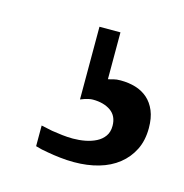

<svg xmlns="http://www.w3.org/2000/svg" viewBox="-53 -75 336 350"><g transform="rotate(15 115.0 100.0)"><path d="M230 129.9Q230 153.3 221.2 170.9Q212.4 188.5 197 200.7Q181.6 212.9 160.4 219Q139.2 225.1 113.8 225.1Q100.6 225.1 87.6 223.6Q74.7 222.2 64 220.2Q51.3 218.3 40 214.8V175.8Q50.3 178.2 61 180.2Q70.3 181.6 80.8 182.9Q91.3 184.1 101.1 184.1Q112.8 184.1 124.3 181.9Q135.7 179.7 144.8 175Q153.8 170.4 159.4 162.6Q165 154.8 165 143.1Q165 124.5 151.9 115.2Q138.7 106 118.2 106Q114.3 106 110.4 106.9Q106.4 107.9 103 108.9L95.2 111.8V-25.4H134.8V63Q140.1 62 145 60.5Q149.9 59.1 158.2 59.1Q173.3 59.1 186.3 63Q199.2 66.9 209 75.4Q218.8 84 224.4 97.4Q230 110.8 230 129.9Z"/></g></svg>

Font: Charis SIL APac
Style: Regular
Weight: 400
Foundry: SIL International
Version: Version 5.000